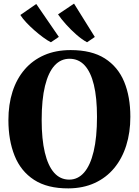

<svg xmlns="http://www.w3.org/2000/svg" viewBox="-20 -1030 767 1062"><path d="M358.5 12Q242 12.5 168.5 -35.2Q95 -83 60.8 -168.5Q26.5 -254 26.5 -365.5Q26.5 -452 49.2 -523Q72 -594 116.2 -645.5Q160.5 -697 224.5 -725Q288.5 -753 371 -753Q487 -753 559.8 -706.8Q632.5 -660.5 666.8 -577.8Q701 -495 701 -384Q701 -297.5 678.2 -225.2Q655.5 -153 611.5 -100Q567.5 -47 503.8 -17.8Q440 11.5 358.5 12ZM363 -36.5Q411 -36.5 445.2 -75.8Q479.5 -115 498 -192.5Q516.5 -270 516.5 -383.5Q516.5 -489.5 499.2 -560.8Q482 -632 448.2 -668.5Q414.5 -705 364.5 -705Q316 -705 281.8 -667.5Q247.5 -630 229 -555Q210.5 -480 210.5 -366Q210.5 -260 228 -186.5Q245.5 -113 279.2 -74.8Q313 -36.5 363 -36.5ZM261 -796.5Q242 -806 218 -823.8Q194 -841.5 169.5 -863Q145 -884.5 124.8 -906.2Q104.5 -928 92.5 -947L180.5 -1008L305.5 -826L262 -796.5ZM461 -796.5Q434 -811 403 -838Q372 -865 344.8 -895.5Q317.5 -926 301 -950.5L389.5 -1010L504.5 -825.5L462 -796.5Z"/></svg>

Font: Merriweather 72pt ExtraBold
Style: Regular
Weight: 800
Version: Version 2.100